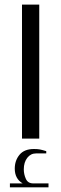

<svg xmlns="http://www.w3.org/2000/svg" viewBox="-20 -600 265 831"><path d="M75.2 0V-580.1H149.9V0ZM189.9 193.8V210.9H22.9V193.8H78.1Q43.9 173.8 43.9 129.9Q43.9 94.7 64.5 69.8Q85 44.9 127 44.9Q143.1 44.9 152.8 46.9Q164.6 49.3 180.2 54.2V64H136.2Q112.8 64 98.1 83Q83 102.5 83 132.8Q83 154.3 91.8 173.8Q100.6 193.8 124 193.8Z"/></svg>

Font: SimahzazaarabicW05-Light
Style: Regular
Weight: 300
Designer: Ahmed zaza
Foundry: Ahmed zaza
Version: Version 1.001